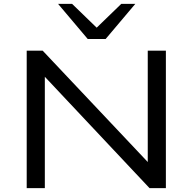

<svg xmlns="http://www.w3.org/2000/svg" viewBox="-20 -965 988 985"><path d="M117 0V-705H199L752 -119H738V-705H831V0H747L197 -585H210V0ZM430 -765 278 -945H350L476 -823L602 -945H674L522 -765Z"/></svg>

Font: Nunito Sans 10pt Expanded
Style: Regular
Weight: 400
Width: 7
Designer: Vernon Adams
Foundry: Vernon Adams
Version: Version 3.101;gftools[0.9.27]